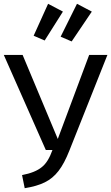

<svg xmlns="http://www.w3.org/2000/svg" viewBox="-20 -978 585 1010"><path d="M157 -790 215 -765 311 -917 233 -958ZM299 -785 357 -760 463 -917 385 -958ZM545 -689H449L284 -247L99 -689H0L221 -189H256C241 -147 223 -117 200 -99C177 -80 143 -66 96 -57L110 12C153 5 188 -5 216 -19C272 -47 309 -95 345 -186Z"/></svg>

Font: Fira Sans
Style: Regular
Weight: 400
Designer: Carrois Corporate & Edenspiekermann AG
Foundry: Carrois Corporate GbR & Edenspiekermann AG
Version: Version 4.203